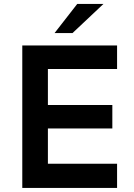

<svg xmlns="http://www.w3.org/2000/svg" viewBox="-20 -932 662 952"><path d="M560.5 0H90.5V-706.5H560.5V-590H217.5V-411.5H537V-295H217.5V-120H560.5ZM339.5 -768H250.5L363 -912.5H493Z"/></svg>

Font: Acari Sans
Style: Bold
Weight: 700
Designer: Alfredo Marco Pradil and Stefan Peev (font) & Cristiano Sobral (main changes)
Foundry: Alfredo Marco Pradil and Stefan Peev (font) & Cristiano Sobral (main changes)
Version: Version 1.063; ttfautohint (v1.8.3)